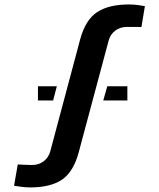

<svg xmlns="http://www.w3.org/2000/svg" viewBox="-20 -830 712 860"><path d="M115.5 9.5Q96 9.5 77.5 7Q59 4.5 43 2L59.5 -93.5Q72 -92.5 92.2 -91.8Q112.5 -91 123.5 -91Q154 -91 175.8 -107.8Q197.5 -124.5 205 -151.5L339 -653.5Q362.5 -741 414.8 -775.5Q467 -810 557 -810Q577 -810 595 -807.8Q613 -805.5 629 -802.5L613.5 -709Q600 -709.5 580 -709.5Q560 -709.5 549.5 -709.5Q518.5 -709.5 496.5 -693Q474.5 -676.5 467 -649.5L332.5 -147.5Q309 -60 257.5 -25.2Q206 9.5 115.5 9.5ZM442.5 -380 460.5 -443.5H550.5V-380ZM150 -380V-443.5H234.5L218 -380Z"/></svg>

Font: Big Shoulders Stencil Display ExtraBold
Style: Regular
Weight: 800
Designer: Patric King
Foundry: XO Type Co
Version: Version 1.000